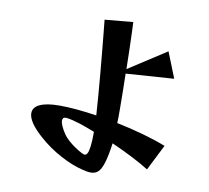

<svg xmlns="http://www.w3.org/2000/svg" viewBox="-92 -914 1185 1091"><g transform="rotate(10 500.0 -369.0)"><path d="M812 0Q769 -27 712 -56Q655 -85 594 -112Q584 -39 571.5 1.5Q559 42 542.5 57.5Q526 73 501 73Q490 73 477.5 71Q465 69 450 65Q391 51 320.5 13Q250 -25 192 -77Q109 -151 109 -201Q109 -235 148 -253Q187 -271 261 -271Q307 -271 361.5 -266Q416 -261 475 -252Q472 -301 467 -362Q462 -423 456.5 -488Q451 -553 445 -613.5Q439 -674 434.5 -722Q430 -770 427 -796L590 -811Q591 -792 592.5 -751.5Q594 -711 595.5 -656.5Q597 -602 598 -541L816 -682L875 -534L598 -515Q599 -463 600 -409.5Q601 -356 601 -307Q601 -287 601 -267.5Q601 -248 600 -230Q679 -214 753.5 -193Q828 -172 887 -149ZM478 -158Q430 -177 388 -190.5Q346 -204 316 -208Q313 -209 308 -209Q288 -209 288 -190Q288 -178 296 -159Q304 -140 323 -112Q333 -98 351.5 -81.5Q370 -65 391.5 -50.5Q413 -36 431 -27Q436 -25 440.5 -23Q445 -21 449 -21Q457 -21 463.5 -32Q470 -43 474 -72.5Q478 -102 478 -158Z"/></g></svg>

Font: Reggae One
Style: Regular
Weight: 400
Designer: Fontworks Inc.
Foundry: Fontworks Inc.
Version: Version 1.100